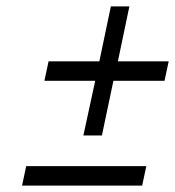

<svg xmlns="http://www.w3.org/2000/svg" viewBox="-20 -581 548 601"><path d="M132 -389 119 -328H278L241 -157H299L335 -328H495L508 -389H349L385 -561H327L291 -389ZM49 0H425L438 -61H62Z"/></svg>

Font: LT Wave Text Light Italic
Style: Regular
Weight: 300
Designer: Daniel Lyons
Version: Version 2.5 (Glyphs App)